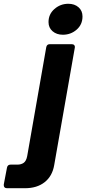

<svg xmlns="http://www.w3.org/2000/svg" viewBox="-140 -798 457 1017"><path d="M-103 199Q-112 199 -116.5 193.5Q-121 188 -120 179L-103 90Q-100 74 -84 74H-48Q-28 74 -14.5 64.5Q-1 55 4 29L105 -548Q108 -564 124 -564H240Q249 -564 253.5 -558.5Q258 -553 256 -544L147 77Q137 135 96.5 167Q56 199 -8 199ZM117 -681Q117 -723 148.5 -750.5Q180 -778 222 -778Q255 -778 276 -759.5Q297 -741 297 -711Q297 -668 266 -641Q235 -614 193 -614Q160 -614 138.5 -632.5Q117 -651 117 -681Z"/></svg>

Font: Open Sauce Two ExtraBold Italic
Style: Regular
Weight: 800
Italic angle: -10°
Designer: Alfredo Marco Pradil
Foundry: Creative Sauce Fz LLC
Version: Version 1.477